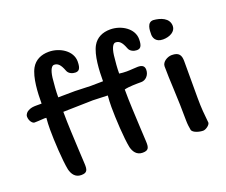

<svg xmlns="http://www.w3.org/2000/svg" viewBox="-112 -847 1208 1025"><g transform="rotate(-20 492.0 -335.0)"><path d="M382 -350 466 -347C464 -322 463 -308 463 -282C463 -218 469 -104 480 -49C487 -21 503 4 537 4C571 4 576 -11 574 -48L570 -125C567 -193 562 -273 562 -346C587 -353 634 -353 659 -353C683 -353 706 -375 706 -406C706 -429 691 -436 668 -436C649 -436 630 -433 605 -433C594 -433 573 -434 563 -436C563 -470 566 -499 570 -537C576 -583 589 -599 601 -599C622 -599 636 -586 650 -549C657 -528 680 -521 695 -521C713 -521 726 -529 726 -573C726 -633 661 -674 598 -674C554 -674 519 -657 499 -622C472 -574 468 -488 468 -427L398 -426C398 -426 309 -429 309 -429L214 -428C214 -462 217 -499 221 -537C227 -583 240 -599 252 -599C273 -599 287 -586 301 -549C308 -528 331 -521 346 -521C364 -521 377 -529 377 -573C377 -633 312 -674 249 -674C205 -674 170 -657 150 -622C123 -574 119 -488 119 -427H89C75 -427 59 -426 46 -419C33 -414 22 -401 22 -388C22 -364 38 -345 49 -345C64 -345 78 -346 93 -347C101 -348 112 -348 117 -347C115 -322 114 -308 114 -282C114 -218 120 -104 131 -49C138 -21 154 4 188 4C222 4 227 -11 225 -48L221 -125C218 -193 213 -273 213 -346ZM832 -642C795 -643 795 -597 795 -573C795 -559 802 -527 846 -527C885 -527 919 -546 919 -577C919 -623 871 -639 832 -642ZM912 -379C912 -414 901 -433 860 -433C836 -433 804 -415 804 -389C804 -347 806 -308 808 -263C811 -202 813 -131 813 -79C813 -58 816 -38 819 -22C825 -6 858 4 881 4C895 4 920 -13 921 -27C916 -76 912 -112 912 -170V-199Z"/></g></svg>

Font: Itim
Style: Regular
Weight: 400
Designer: CadsonDemak Team
Foundry: Pablo Impallari
Version: Version 1.002;PS 001.002;hotconv 1.0.88;makeotf.lib2.5.64775